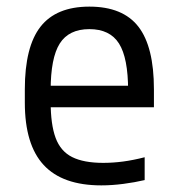

<svg xmlns="http://www.w3.org/2000/svg" viewBox="-20 -550 540 580"><path d="M286 10Q169 10 112 -51.5Q55 -113 55 -240V-280Q55 -409 102.5 -469.5Q150 -530 250 -530Q351 -530 398 -469.5Q445 -409 445 -280V-226H94V-291H385L367 -268V-277Q367 -375 339.5 -418.5Q312 -462 250 -462Q188 -462 160.5 -418.5Q133 -375 133 -277V-243Q133 -174 148 -133.5Q163 -93 198 -75.5Q233 -58 292 -58Q321 -58 351.5 -62Q382 -66 417 -75V-6Q387 1 352.5 5.5Q318 10 286 10Z"/></svg>

Font: M PLUS Code Latin
Style: Regular
Weight: 400
Designer: Coji Morishita
Foundry: UNDERFOREST DESIGN
Version: Version 1.002; ttfautohint (v1.8.3)